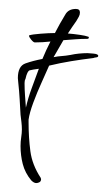

<svg xmlns="http://www.w3.org/2000/svg" viewBox="-20 -376 240 430"><path d="M61 34Q56 34 50 28Q36 11 31 -8.5Q26 -28 26 -49Q26 -59 27.5 -68.5Q29 -78 29 -86Q29 -94 28 -102.5Q27 -111 26 -119Q25 -136 24 -154Q23 -172 21 -190Q21 -193 20.5 -195.5Q20 -198 20 -201Q20 -228 37 -234Q54 -240 75 -244Q79 -254 83.5 -263.5Q88 -273 93 -283Q84 -282 75.5 -281.5Q67 -281 58 -281Q55 -281 50 -287Q45 -293 45 -296Q45 -297 46 -297Q52 -299 71 -300.5Q90 -302 103 -302Q108 -312 114 -322.5Q120 -333 126 -343Q133 -356 150 -356Q159 -356 159 -348Q159 -343 156.5 -338.5Q154 -334 151 -329Q141 -315 132 -301Q145 -300 158.5 -298Q172 -296 177 -294Q179 -294 179 -292Q179 -289 175 -289Q162 -289 149 -288Q136 -287 122 -286Q111 -267 100 -248Q110 -250 118.5 -250.5Q127 -251 138 -253Q147 -255 157 -256Q167 -257 176 -257Q178 -257 189 -256Q200 -255 200 -251Q200 -248 195.5 -247.5Q191 -247 189 -246Q164 -243 139.5 -239Q115 -235 90 -229Q84 -215 73.5 -192Q63 -169 54.5 -146Q46 -123 44 -108V-102Q44 -68 48 -37.5Q52 -7 71 22Q71 23 71.5 23.5Q72 24 72 25Q72 30 68.5 32Q65 34 61 34ZM38 -135Q43 -157 51 -178.5Q59 -200 67 -222Q52 -220 46.5 -218.5Q41 -217 37 -199Q35 -196 35 -190Q35 -176 36 -162.5Q37 -149 38 -135Z"/></svg>

Font: Fuggles
Style: Regular
Weight: 400
Designer: Rob Leuschke
Foundry: Robert E. Leuschke
Version: Version 1.100; ttfautohint (v1.8.3)